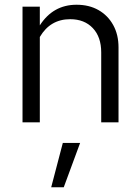

<svg xmlns="http://www.w3.org/2000/svg" viewBox="-20 -516 592 810"><path d="M75 0V-488H148V-409Q204 -496 303 -496Q356 -496 395.5 -473.5Q435 -451 457.5 -410.5Q480 -370 480 -316V0H407V-295Q407 -360 371.5 -397.5Q336 -435 276 -435Q192 -435 148 -360V0ZM196 274 245 87H318L249 274Z"/></svg>

Font: Red Hat Text VF
Style: Regular
Weight: 400
Designer: Pentagram, MCKL
Foundry: Pentagram, MCKL
Version: Version 1.023